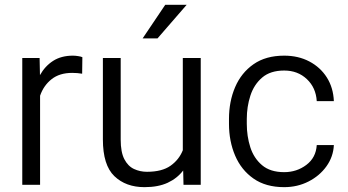

<svg xmlns="http://www.w3.org/2000/svg" viewBox="-20 -770 1448 800"><path d="M323.2 -531.7 322.3 -462.9Q302.2 -466.3 280.8 -466.3Q228 -466.3 194.8 -439.9Q161.6 -413.6 147 -371.1V0H72.8V-528.3H145L146.5 -457Q167.5 -494.6 201.4 -516.4Q235.4 -538.1 283.7 -538.1Q293.9 -538.1 306.2 -536.1Q318.4 -534.2 323.2 -531.7Z M744.6 0 743.2 -59.6Q718.3 -26.9 678.7 -8.5Q639.2 9.8 582 9.8Q504.4 9.8 456.5 -36.1Q408.7 -82 408.7 -189V-528.3H482.9V-188Q482.9 -136.2 498 -106.9Q513.2 -77.6 538.3 -65.9Q563.5 -54.2 592.3 -54.2Q654.8 -54.2 690.4 -79.3Q726.1 -104.5 741.7 -144V-528.3H816.4V0ZM574.2 -609.9 668.5 -750H757.8L636.2 -609.9Z M1164.1 -52.7Q1216.3 -52.7 1256.3 -82.8Q1296.4 -112.8 1299.8 -165.5H1371.1Q1368.7 -116.7 1340.1 -76.9Q1311.5 -37.1 1265.4 -13.7Q1219.2 9.8 1164.1 9.8Q1087.4 9.8 1036.4 -25.9Q985.4 -61.5 959.7 -121.6Q934.1 -181.6 934.1 -253.9V-274.4Q934.1 -347.2 959.7 -407Q985.4 -466.8 1036.4 -502.4Q1087.4 -538.1 1164.1 -538.1Q1223.1 -538.1 1269 -513.9Q1314.9 -489.7 1341.8 -447.3Q1368.7 -404.8 1371.1 -348.6H1299.8Q1296.4 -404.8 1258.5 -440.4Q1220.7 -476.1 1164.1 -476.1Q1106.4 -476.1 1072.3 -446.8Q1038.1 -417.5 1023.2 -371.3Q1008.3 -325.2 1008.3 -274.4V-253.9Q1008.3 -202.6 1022.9 -156.7Q1037.6 -110.8 1071.8 -81.8Q1106 -52.7 1164.1 -52.7Z"/></svg>

Font: Vazirmatn FD Light
Style: Regular
Weight: 300
Designer: Saber Rastikerdar
Foundry: Saber Rastikerdar
Version: Version 33.003